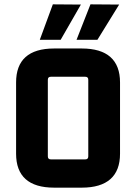

<svg xmlns="http://www.w3.org/2000/svg" viewBox="-20 -853 625 883"><path d="M372 -500C381 -500 386 -496 386 -486V-134C386 -124 381 -120 372 -120H214C205 -120 200 -124 200 -134V-486C200 -496 205 -500 214 -500ZM54 -146C54 -43 112 10 229 10H356C473 10 532 -43 532 -146V-474C532 -577 473 -630 356 -630H229C112 -630 54 -577 54 -474ZM163 -670 223 -833 352 -832 259 -670ZM332 -670 396 -833 528 -832 428 -670Z"/></svg>

Font: Gemini
Style: Regular
Weight: 700
Designer: Pushpananda Ekanayake, Sol Matas, Kosala Senevirathne
Foundry: Mooniak
Version: Version 1.000;PS 1.0;hotconv 1.0.86;makeotf.lib2.5.63406